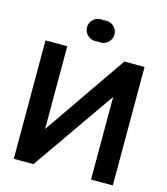

<svg xmlns="http://www.w3.org/2000/svg" viewBox="-133 -1037 993 1139"><g transform="rotate(15 363.5 -467.0)"><path d="M59.1 -727.5H192.9V-221.2H194.3L543.5 -727.5H667.5V0H533.7V-505.4H532.2L180.2 0H59.1ZM377 -799.8Q368.7 -799.8 360.8 -801.3Q353 -799.8 345.2 -799.8Q316.9 -799.8 296.9 -819.3Q276.9 -838.9 276.9 -866.7Q276.9 -894.5 296.9 -914.1Q316.9 -933.6 345.2 -933.6Q353 -933.6 360.8 -931.6Q368.7 -933.6 377 -933.6Q405.3 -933.6 425.3 -914.1Q445.3 -894.5 445.3 -866.7Q445.3 -838.9 425.3 -819.3Q405.3 -799.8 377 -799.8Z"/></g></svg>

Font: Inter Display Semi Bold
Style: Regular
Weight: 600
Designer: Rasmus Andersson
Foundry: rsms
Version: Version 4.000;git-37864ae